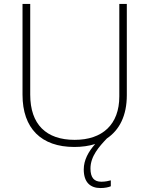

<svg xmlns="http://www.w3.org/2000/svg" viewBox="-20 -734 756 972"><path d="M438 119C438 57 482 8 521 -33C585 -76 622 -149 622 -252V-714H584V-246C584 -103 498 -26 358 -26C214 -26 133 -104 133 -255V-714H94V-254C94 -84 189 10 356 10C395 10 430 5 462 -5C428 33 404 76 404 124C404 190 438 218 489 218C511 218 529 214 541 209V179C530 182 513 186 493 186C457 186 438 166 438 119Z"/></svg>

Font: Noto Sans Gurmukhi UI ExtraLight
Style: Regular
Weight: 200
Designer: Jelle Bosma - Monotype Design Team
Foundry: Monotype Imaging Inc.
Version: Version 2.004